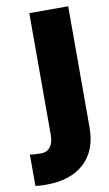

<svg xmlns="http://www.w3.org/2000/svg" viewBox="-86 -564 476 841"><g transform="rotate(-10 152.0 -143.5)"><path d="M50 233Q19 233 2 230V90Q19 94 51 94Q78 94 92.5 75Q107 56 107 22V-520H280V20Q280 121 219.5 177Q159 233 50 233Z"/></g></svg>

Font: Non Bureau Extended
Style: Bold
Weight: 700
Width: 7
Designer: Jona Saucedo
Foundry: Non Foundry
Version: Version 1.000; ttfautohint (v1.8.4)